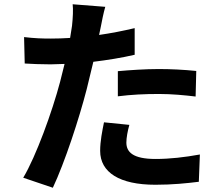

<svg xmlns="http://www.w3.org/2000/svg" viewBox="-20 -830 1040 901"><path d="M533 -496V-378C596 -386 658 -389 726 -389C787 -389 848 -383 898 -377L901 -497C842 -503 782 -506 725 -506C661 -506 589 -501 533 -496ZM587 -244 468 -256C460 -216 450 -168 450 -122C450 -21 541 37 709 37C789 37 857 30 913 23L918 -105C846 -92 777 -84 710 -84C603 -84 573 -117 573 -161C573 -183 579 -216 587 -244ZM219 -649C178 -649 144 -650 93 -656L96 -532C131 -530 169 -528 217 -528L283 -530L262 -446C225 -306 149 -96 89 4L228 51C284 -68 351 -272 387 -412L418 -540C484 -548 552 -559 612 -573V-698C557 -685 501 -674 445 -666L453 -704C457 -726 466 -771 474 -798L321 -810C324 -787 322 -746 318 -709L309 -652C278 -650 248 -649 219 -649Z"/></svg>

Font: Noto Sans TC
Style: Bold
Weight: 700
Designer: Ryoko NISHIZUKA 西塚涼子 (kana, bopomofo & ideographs); Paul D. Hunt (Latin, Greek & Cyrillic); Sandoll Communications 산돌커뮤니
Foundry: Adobe
Version: Version 2.004;hotconv 1.0.118;makeotfexe 2.5.65603